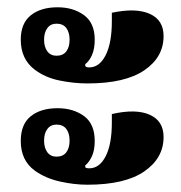

<svg xmlns="http://www.w3.org/2000/svg" viewBox="-20 -527 498 527"><path d="M220 -298Q183 -298 143.5 -306Q104 -314 75 -336Q37 -365 37 -418Q37 -463 64.5 -485Q92 -507 138 -507Q181 -507 210.5 -485.5Q240 -464 240 -418Q240 -393 232.5 -376Q225 -359 214 -351V-346Q216 -342 225 -342Q253 -342 270 -375.5Q287 -409 287 -469V-492Q353 -506 391 -489Q429 -472 429 -428Q429 -370 376 -334Q323 -298 220 -298ZM135 -374Q153 -374 162 -386Q171 -398 171 -418Q171 -438 162 -450Q153 -462 135 -462Q119 -462 110 -450Q101 -438 101 -418Q101 -398 110 -386Q119 -374 135 -374ZM220 -20Q183 -20 143.5 -29Q104 -38 75 -59Q37 -87 37 -140Q37 -186 64.5 -208Q92 -230 138 -230Q181 -230 210.5 -208.5Q240 -187 240 -140Q240 -115 232.5 -98.5Q225 -82 214 -73V-68Q216 -65 225 -65Q253 -65 270 -98Q287 -131 287 -191V-214Q353 -229 391 -212Q429 -195 429 -151Q429 -93 376 -56.5Q323 -20 220 -20ZM135 -97Q153 -97 162 -109Q171 -121 171 -141Q171 -161 162 -173Q153 -185 135 -185Q119 -185 110 -173Q101 -161 101 -141Q101 -121 110 -109Q119 -97 135 -97Z"/></svg>

Font: Noto Serif Thai ExtraCondensed Black
Style: Regular
Weight: 900
Width: 2
Designer: Monotype Design Team
Foundry: Monotype Imaging Inc.
Version: Version 2.002; ttfautohint (v1.8.4.7-5d5b)